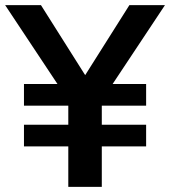

<svg xmlns="http://www.w3.org/2000/svg" viewBox="-30 -725 660 745"><path d="M235 0V-157H63V-241H235V-315H63V-399H210L205 -381L-10 -705H129L309 -420H292L472 -705H610L395 -381L391 -399H537V-315H365V-241H537V-157H365V0Z"/></svg>

Font: Nunito Sans 10pt
Style: Bold
Weight: 700
Designer: Vernon Adams
Foundry: Vernon Adams
Version: Version 3.101;gftools[0.9.27]